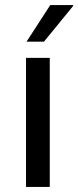

<svg xmlns="http://www.w3.org/2000/svg" viewBox="-20 -740 310 760"><path d="M270 -717 154 -575H85L179 -720H269ZM177 0H83V-511H177Z"/></svg>

Font: Chivo
Style: Regular
Weight: 400
Designer: Hector Gatti
Foundry: Omnibus-Type
Version: Version 1.003